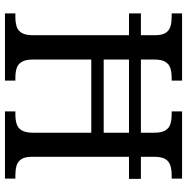

<svg xmlns="http://www.w3.org/2000/svg" viewBox="-10 -744 754 774"><g transform="rotate(90 367.0 -357.0)"><path d="M34 0V-42H50Q70 -42 86.5 -47Q103 -52 112.5 -67.5Q122 -83 122 -113V-500H34V-548H122V-604Q122 -634 112 -648.5Q102 -663 85.5 -667.5Q69 -672 48 -672H34V-714H305V-672H292Q272 -672 255.5 -667Q239 -662 229.5 -647Q220 -632 220 -601V-548H515V-601Q515 -632 505.5 -647Q496 -662 479.5 -667Q463 -672 442 -672H429V-714H700V-672H685Q665 -672 648 -667Q631 -662 621.5 -647Q612 -632 612 -601V-548H701V-500H612V-109Q612 -80 622 -65.5Q632 -51 648.5 -46.5Q665 -42 685 -42H700V0H429V-42H442Q463 -42 479.5 -47Q496 -52 505.5 -67.5Q515 -83 515 -113V-348H220V-113Q220 -83 229.5 -67.5Q239 -52 255.5 -47Q272 -42 292 -42H305V0ZM220 -398H515V-500H220Z"/></g></svg>

Font: Noto Serif SemiCondensed
Style: Regular
Weight: 400
Width: 4
Designer: Monotype Design Team
Foundry: Monotype Imaging Inc.
Version: Version 2.013